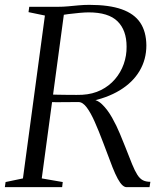

<svg xmlns="http://www.w3.org/2000/svg" viewBox="-28 -771 674 791"><path d="M-8 0 -5 -21 66.5 -36 157 -707 89.5 -721 92.5 -743H211Q232 -743 253.2 -745Q274.5 -747 296.2 -749Q318 -751 340 -751Q421.5 -751 473.2 -732.8Q525 -714.5 549.8 -677.5Q574.5 -640.5 575 -584Q575 -526 547 -478.8Q519 -431.5 465.5 -399Q412 -366.5 337 -352L344.5 -360.5Q370 -363 392.5 -341.2Q415 -319.5 433.8 -286.2Q452.5 -253 466 -220Q479.5 -187 488 -166Q504.5 -123.5 516 -95.2Q527.5 -67 537.8 -51Q548 -35 560.5 -28.5Q573 -22 591.5 -22L588 0H493Q485 0 476 -8.2Q467 -16.5 457 -34.8Q447 -53 435.5 -82Q415.5 -134.5 397.2 -183Q379 -231.5 362.2 -269.2Q345.5 -307 329 -328.8Q312.5 -350.5 296 -350.5Q293 -350.5 278.2 -350.5Q263.5 -350.5 243.5 -350.2Q223.5 -350 204.8 -350Q186 -350 175 -350.5L181.5 -381.5Q191.5 -381 210 -380.8Q228.5 -380.5 249.5 -380.2Q270.5 -380 287.5 -380Q304.5 -380 311 -380.5Q354 -383 388 -400Q422 -417 445.8 -444.8Q469.5 -472.5 481.8 -507.2Q494 -542 493.5 -579Q493.5 -646.5 456.2 -683.2Q419 -720 337 -720Q323 -720 300 -718Q277 -716 254 -713Q231 -710 217 -707.5L237 -725L144 -36L230.5 -21L228 0Z"/></svg>

Font: Merriweather 120pt Light
Style: Italic
Weight: 300
Italic angle: -7.8°
Version: Version 2.101